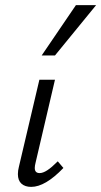

<svg xmlns="http://www.w3.org/2000/svg" viewBox="-20 -726 396 751"><path d="M50 -45Q50 -59 54 -74L134 -414H195L119 -89Q116 -77 116 -69Q116 -49 135 -49Q148 -49 165 -60Q182 -71 206 -95L228 -69Q157 5 102 5Q78 5 64 -7.5Q50 -20 50 -45ZM277 -706H356L195 -509H143Z"/></svg>

Font: LXGW Bright GB
Style: Italic
Weight: 400
Italic angle: -12°
Designer: Christian Thalmann (Catharsis Fonts)
Foundry: LXGW / Christian Thalmann (Catharsis Fonts) / Fontworks Inc.
Version: Version 5.510